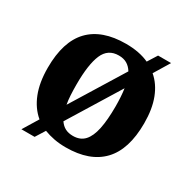

<svg xmlns="http://www.w3.org/2000/svg" viewBox="-140 -715 894 895"><g transform="rotate(30 306.5 -268.0)"><path d="M134 -42Q92 -77 69.5 -134Q47 -191 47 -270Q47 -411 113 -480Q179 -549 308 -549Q380 -549 432 -525L464 -576H534L483 -492Q523 -458 544.5 -402.5Q566 -347 566 -270Q566 -129 499.5 -59.5Q433 10 305 10Q271 10 242 4.5Q213 -1 187 -11L155 40H84ZM307 -53Q346 -53 368.5 -77.5Q391 -102 401 -150.5Q411 -199 411 -270Q411 -297 409.5 -321Q408 -345 405 -366L235 -90Q248 -71 265.5 -62Q283 -53 307 -53ZM381 -443Q368 -464 350 -474.5Q332 -485 306 -485Q248 -485 225 -431Q202 -377 202 -270Q202 -239 203.5 -212.5Q205 -186 209 -164Z"/></g></svg>

Font: Noto Serif Tamil
Style: Italic
Weight: 400
Italic angle: -12°
Designer: Indian Type Foundry, Tom Grace, and the Monotype Design Team
Foundry: Monotype Imaging Inc.
Version: Version 2.003